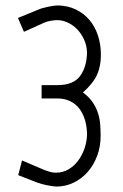

<svg xmlns="http://www.w3.org/2000/svg" viewBox="-20 -676 453 706"><path d="M46 -610 117 -639Q132 -646 156 -651Q180 -656 194 -656Q230 -655 259 -641Q288 -627 308.5 -603Q329 -579 340 -546Q351 -513 351 -474Q351 -433 337 -401.5Q323 -370 285 -336Q308 -319 321 -299.5Q334 -280 340.5 -259.5Q347 -239 348.5 -217.5Q350 -196 350 -176Q350 -137 337.5 -103.5Q325 -70 303.5 -45Q282 -20 252 -5Q222 10 187 10Q172 9 152 5Q132 1 116 -5L47 -32L61 -86L143 -51Q153 -47 164 -44Q175 -41 185 -41Q210 -41 230.5 -52.5Q251 -64 266 -83.5Q281 -103 290 -128Q299 -153 300 -180Q300 -207 293.5 -231Q287 -255 274 -273.5Q261 -292 240 -303Q219 -314 190 -314H133V-363H191Q250 -363 274.5 -396.5Q299 -430 300 -483Q299 -510 288.5 -532Q278 -554 262.5 -569.5Q247 -585 228 -593.5Q209 -602 191 -602Q181 -602 166 -599.5Q151 -597 141 -592L68 -559Z"/></svg>

Font: Marvel
Style: Regular
Weight: 400
Designer: Carolina Trebol
Foundry: Carolina Trebol
Version: Version 1.001